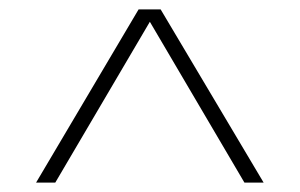

<svg xmlns="http://www.w3.org/2000/svg" viewBox="-20 -760 640 410"><path d="M57 -370 276 -740H323L543 -370H502L300 -713.5L98 -370Z"/></svg>

Font: Encode Sans Expanded Expanded Thin
Style: Regular
Weight: 100
Width: 7
Designer: Multiple Designers
Foundry: Impallari Type
Version: Version 3.000; ttfautohint (v1.8.3) -l 8 -r 50 -G 200 -x 14 